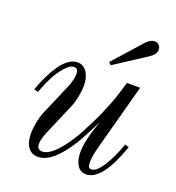

<svg xmlns="http://www.w3.org/2000/svg" viewBox="-127 -786 825 900"><g transform="rotate(20 285.0 -336.0)"><path d="M526.9 -182.1 546.9 -175.8Q481 12.2 401.9 12.2Q372.6 12.2 357.2 -12.7Q341.8 -37.6 341.8 -77.1Q341.8 -135.3 378.9 -238.8Q335.4 -150.9 311.5 -112.8Q232.9 12.2 162.1 12.2Q129.9 12.2 112.1 -11.7Q94.2 -35.6 94.2 -80.1Q94.2 -106 100.1 -136.5Q106 -167 113.8 -186L183.1 -347.2Q199.2 -386.7 199.2 -413.1Q199.2 -441.9 179.2 -441.9Q157.7 -441.9 133.1 -413.3Q108.4 -384.8 90.3 -348.9Q72.3 -313 58.1 -273.9L38.1 -279.8Q51.8 -317.9 67.1 -349.9Q82.5 -381.8 101.3 -409.2Q120.1 -436.5 141.8 -452.1Q163.6 -467.8 186 -467.8Q215.8 -467.8 233.4 -441.9Q251 -416 251 -375Q251 -350.6 245.1 -320.1Q239.3 -289.6 231 -270L162.1 -108.9Q146 -69.3 146 -48.8Q146 -18.1 171.9 -18.1Q204.1 -18.1 243.9 -61.8Q283.7 -105.5 317.6 -168.2Q351.6 -231 377.4 -290Q403.3 -349.1 416 -390.1L436 -456.1H502L415 -133.8Q399.9 -79.6 399.9 -47.9Q399.9 -31.7 403.8 -24.9Q407.7 -18.1 417 -18.1Q442.9 -18.1 474.1 -67.9Q505.4 -117.7 526.9 -182.1ZM335.9 -507.8 324.2 -520 446.8 -657.2Q469.7 -684.1 492.2 -684.1Q506.3 -684.1 514.6 -674.8Q522.9 -665.5 522.9 -652.8Q522.9 -628.9 491.2 -608.9Z"/></g></svg>

Font: Flanker Steampunk
Style: Italic
Weight: 400
Italic angle: -12°
Designer: Alexey Kryukov, Leonardo Di Lena
Foundry: Alexey Kryukov, Leonardo Di Lena
Version: 1.210